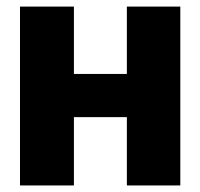

<svg xmlns="http://www.w3.org/2000/svg" viewBox="-20 -566 611 586"><path d="M205.6 -545.9V-340.3H367.2V-545.9H530.3V0H367.2V-208.5H205.6V0H41V-545.9Z"/></svg>

Font: Inter Tight ExtraBold
Style: Regular
Weight: 800
Designer: Rasmus Andersson
Foundry: rsms
Version: Version 3.004; ttfautohint (v1.8.4.7-5d5b)